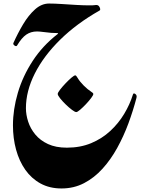

<svg xmlns="http://www.w3.org/2000/svg" viewBox="-20 -772 843 1085"><path d="M507.3 -241.2Q507.8 -234.9 495.4 -218.3Q482.9 -201.7 465.6 -183.3Q448.2 -165 432.9 -151.9Q417.5 -138.7 411.1 -138.7Q403.3 -138.7 386.5 -151.4Q369.6 -164.1 351.1 -182.1Q332.5 -200.2 319.3 -216.8Q306.2 -233.4 306.2 -241.2Q306.2 -248 319.1 -264.9Q332 -281.7 349.9 -300.5Q367.7 -319.3 383.5 -332.8Q399.4 -346.2 405.3 -346.2Q410.6 -346.2 420.2 -329.3Q429.7 -312.5 453.1 -288.6Q477.1 -265.1 492.2 -255.9Q507.3 -246.6 507.3 -241.2ZM522.5 -743.7Q536.6 -745.1 543.2 -730.7Q549.8 -716.3 542.5 -712.4Q413.1 -639.2 319.8 -547.4Q226.6 -455.6 176.5 -356.2Q126.5 -256.8 126.5 -160.6Q126.5 -123.5 139.2 -84.5Q151.9 -45.4 179.4 -12Q207 21.5 251.2 42Q295.4 62.5 357.9 62.5Q434.1 62.5 495.4 36.9Q556.6 11.2 603.3 -32Q649.9 -75.2 681.9 -128.7Q713.9 -182.1 731 -237.3Q733.9 -248.5 744.6 -241Q755.4 -233.4 751 -218.3Q732.4 -147 705.6 -74.5Q678.7 -2 642.3 64Q606 129.9 559.3 181.4Q512.7 232.9 455.1 262.9Q397.5 293 327.6 293Q260.3 293 209 264.9Q157.7 236.8 123 187.5Q88.4 138.2 70.8 73.7Q53.2 9.3 53.2 -64Q53.2 -153.3 80.8 -247.3Q108.4 -341.3 164.6 -427.5Q220.7 -513.7 305.7 -579.6Q313 -585 301 -585.2Q289.1 -585.4 268.6 -586.4Q248.5 -587.9 225.8 -591.1Q203.1 -594.2 189 -594.2Q154.3 -594.2 128.2 -576.2Q102.1 -558.1 76.7 -515.1Q72.3 -507.8 62.5 -514.4Q52.7 -521 55.7 -528.8Q80.1 -583.5 110.6 -634.8Q141.1 -686 178 -719Q214.8 -752 257.3 -752Q287.1 -752 328.6 -749.3Q370.1 -746.6 411.6 -744.1Q453.1 -741.7 482.9 -741.7Q493.2 -741.7 502.9 -741.9Q512.7 -742.2 522.5 -743.7Z"/></svg>

Font: Awami Nastaliq
Style: Bold
Weight: 700
Designer: Peter Martin, SIL International
Foundry: SIL International
Version: Version 3.100